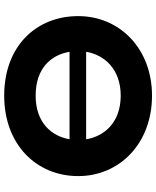

<svg xmlns="http://www.w3.org/2000/svg" viewBox="68 -838 767 944"><g transform="rotate(90 452.0 -365.5)"><path d="M664.5 -405H234C249.5 -495 319.3 -575 449.7 -575C581.1 -575 649.5 -495 664.5 -405ZM234.2 -323.4H664.2C648.7 -234.8 583 -156.8 449.7 -156.8C313 -156.8 249 -234.8 234.2 -323.4ZM58.7 -365.9C58.7 -161.1 204.9 -2.1 449.8 -2.1C690.8 -2.1 845.3 -161.1 845.3 -365.9C845.3 -570.8 683.4 -728.9 449.8 -728.9C219.4 -728.9 58.7 -570.8 58.7 -365.9Z"/></g></svg>

Font: Hussar
Style: BdSuprExt
Weight: 700
Foundry: Cannot Into Space Fonts
Version: Version 2.00